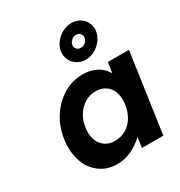

<svg xmlns="http://www.w3.org/2000/svg" viewBox="-193 -965 1043 1110"><g transform="rotate(-30 328.0 -410.0)"><path d="M268 10Q202 10 154 -26Q106 -62 87.5 -113.5Q69 -165 69 -215Q69 -239 73 -266Q84 -346 124.5 -408Q165 -470 224 -505Q283 -540 352 -540Q391 -540 422 -528.5Q453 -517 475 -497Q492 -480 505 -460L515 -529H656L580 0H437L447 -69Q428 -49 403 -33Q374 -13 339.5 -1.5Q305 10 268 10ZM324 -113Q364 -113 397 -132Q430 -151 451 -185.5Q472 -220 479 -266Q481 -281 481 -296Q481 -323 471.5 -351Q462 -379 435 -398.5Q408 -418 368 -418Q329 -418 296.5 -398.5Q264 -379 242 -345Q220 -311 214 -266Q211 -249 211 -234Q211 -208 221.5 -179.5Q232 -151 258.5 -132Q285 -113 324 -113ZM412 -604Q382 -604 357 -619.5Q332 -635 321 -657Q310 -679 310 -700Q310 -708 311 -717Q315 -748 335 -773.5Q355 -799 384 -814.5Q413 -830 444 -830Q476 -830 500.5 -814.5Q525 -799 535.5 -776.5Q546 -754 546 -732Q546 -725 545 -717Q540 -686 520.5 -660.5Q501 -635 472.5 -619.5Q444 -604 412 -604ZM422 -678Q439 -678 452.5 -689Q466 -700 469 -717Q469 -720 469 -723Q469 -736 460 -746.5Q451 -757 434 -757Q417 -757 403 -745.5Q389 -734 387 -717Q386 -713 386 -710Q386 -698 395.5 -688Q405 -678 422 -678Z"/></g></svg>

Font: Lexend SemBd
Style: Italic
Weight: 600
Italic angle: -8.13011°
Designer: Bonnie Shaver-Troup, Thomas Jockin
Foundry: Lexend
Version: Version 1.007